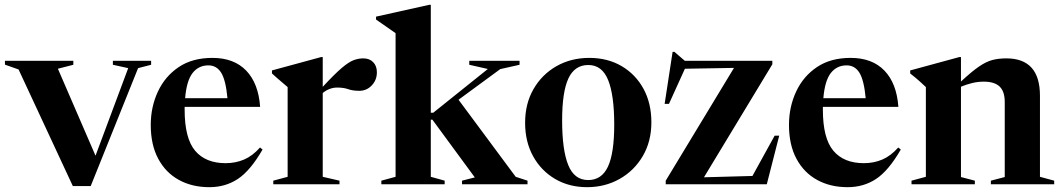

<svg xmlns="http://www.w3.org/2000/svg" viewBox="-34 -764 4404 796"><path d="M538.5 -481.5 342 7.5H268L43 -476L-13.5 -496V-512H270V-495.5L206 -479L362 -118.5L497.5 -481.5L434 -495.5V-512H592.5V-495.5Z M846.5 -524Q936 -524 986.8 -471.2Q1037.5 -418.5 1044.5 -321H731.5Q731.5 -315.5 731.5 -309.5Q731.5 -190.5 775 -139Q818.5 -87.5 901.5 -87.5Q942.5 -87.5 977.8 -102.5Q1013 -117.5 1044 -152.5L1054.5 -144Q1004 -56.5 952.2 -22.2Q900.5 12 834 12Q762.5 12 707.8 -18Q653 -48 622 -105.8Q591 -163.5 591 -246Q591 -320.5 620.5 -384Q650 -447.5 706.8 -485.8Q763.5 -524 846.5 -524ZM830 -493Q789 -493 764.2 -461Q739.5 -429 733.5 -357H909Q902 -432 883 -462.5Q864 -493 830 -493Z M1472 -522Q1498 -522 1513.2 -506.2Q1528.5 -490.5 1528.5 -464.5Q1528.5 -432 1507.2 -409.8Q1486 -387.5 1455.5 -387.5Q1428.5 -387.5 1409.8 -394.2Q1391 -401 1364 -401Q1332 -401 1304 -378.5V-31L1373.5 -15V0H1099V-15L1158.5 -31V-403Q1148.5 -412 1134.8 -423.2Q1121 -434.5 1093.5 -459.5V-472L1297.5 -527.5H1304V-404Q1353 -457 1382.5 -482Q1412 -507 1432 -514.5Q1452 -522 1472 -522Z M1752 -31 1809.5 -15V0H1547V-15L1606 -31V-626.5Q1596.5 -633.5 1575.2 -648Q1554 -662.5 1525 -683V-695L1745 -744H1752V-296.5H1762L1988.5 -478L1911.5 -495.5V-512H2120V-495.5L2040 -477.5L1867 -350.5L2104 -31L2153 -15V0H1881.5V-15L1934.5 -28.5L1758.5 -268H1752Z M2400 12Q2325.5 12 2267.5 -22Q2209.5 -56 2176.2 -116.2Q2143 -176.5 2143 -255Q2143 -334.5 2178 -395Q2213 -455.5 2273.2 -489.8Q2333.5 -524 2409 -524Q2485 -524 2543 -490Q2601 -456 2633.8 -396Q2666.5 -336 2666.5 -257Q2666.5 -177.5 2630.8 -116.8Q2595 -56 2534.5 -22Q2474 12 2400 12ZM2404.5 -17.5Q2460.5 -17.5 2486.5 -73.2Q2512.5 -129 2512.5 -247Q2512.5 -370 2487.2 -432.2Q2462 -494.5 2405 -494.5Q2348.5 -494.5 2322.5 -438.8Q2296.5 -383 2296.5 -265Q2296.5 -142 2321.8 -79.8Q2347 -17.5 2404.5 -17.5Z M2726 0V-15L3009 -482.5L2805.5 -479L2739.5 -333.5H2721.5L2754.5 -549H2762L2805 -512H3168V-497.5L2884.5 -29L3085.5 -34.5L3177.5 -201.5H3196.5L3145 0Z M3492.5 -524Q3582 -524 3632.8 -471.2Q3683.5 -418.5 3690.5 -321H3377.5Q3377.5 -315.5 3377.5 -309.5Q3377.5 -190.5 3421 -139Q3464.5 -87.5 3547.5 -87.5Q3588.5 -87.5 3623.8 -102.5Q3659 -117.5 3690 -152.5L3700.5 -144Q3650 -56.5 3598.2 -22.2Q3546.5 12 3480 12Q3408.5 12 3353.8 -18Q3299 -48 3268 -105.8Q3237 -163.5 3237 -246Q3237 -320.5 3266.5 -384Q3296 -447.5 3352.8 -485.8Q3409.5 -524 3492.5 -524ZM3476 -493Q3435 -493 3410.2 -461Q3385.5 -429 3379.5 -357H3555Q3548 -432 3529 -462.5Q3510 -493 3476 -493Z M4074 -15 4131.5 -30V-341Q4131.5 -385 4110.2 -405.2Q4089 -425.5 4044.5 -425.5Q4019.5 -425.5 3995.5 -419.5Q3971.5 -413.5 3950 -404.5V-30L4007.5 -15V0H3745V-15L3804.5 -31V-403Q3796 -411 3780.8 -425Q3765.5 -439 3739.5 -459.5V-472L3943.5 -527.5H3950V-426Q3994.5 -467.5 4024.5 -488Q4054.5 -508.5 4080.2 -515.2Q4106 -522 4138 -522Q4277.5 -522 4277.5 -367V-31L4336.5 -15V0H4074Z"/></svg>

Font: Newsreader Display SemiBold
Style: Regular
Weight: 600
Designer: Hugues Gentile
Foundry: Production Type
Version: Version 1.001